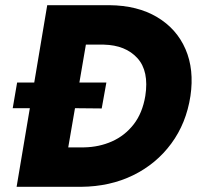

<svg xmlns="http://www.w3.org/2000/svg" viewBox="-20 -720 759 740"><path d="M243 -152 269 -303 372 -302 390 -402H286L311 -548H380Q464 -546 509.5 -496Q555 -446 540 -350Q529 -284 495 -240.5Q461 -197 411.5 -175Q362 -153 304 -152ZM29 -303H95L44 0H153H216H293Q404 -1 493 -44.5Q582 -88 640 -166.5Q698 -245 714 -350Q729 -452 695 -530.5Q661 -609 585.5 -654Q510 -699 402 -700H337H273H162L112 -402H46Z"/></svg>

Font: Jost* 700 Bold Italic
Style: Bold Italic
Weight: 700
Italic angle: -10°
Version: Version 3.200; ttfautohint (v0.97) -l 8 -r 50 -G 200 -x 14 -